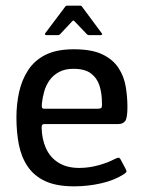

<svg xmlns="http://www.w3.org/2000/svg" viewBox="-20 -652 503 678"><path d="M38 -237Q38 -284 47.5 -327Q57 -370 79.5 -404.5Q102 -439 141 -458.5Q180 -478 241 -478Q304 -478 341.5 -460Q379 -442 398.5 -412Q418 -382 424 -346Q430 -310 430 -274Q430 -235 422 -224.5Q414 -214 398 -214H137Q133 -214 130 -212Q127 -210 127 -201Q128 -160 142.5 -128Q157 -96 186.5 -77.5Q216 -59 260 -59Q294 -59 328 -68.5Q362 -78 382 -89Q392 -94 397.5 -95Q403 -96 408 -85L424 -55Q428 -48 426 -44.5Q424 -41 416 -36Q383 -15 336.5 -4.5Q290 6 242 6Q179 6 139.5 -12.5Q100 -31 77.5 -64.5Q55 -98 46.5 -142Q38 -186 38 -237ZM340 -288Q340 -322 331.5 -349Q323 -376 301.5 -392.5Q280 -409 239 -409Q209 -409 188 -397.5Q167 -386 154.5 -368Q142 -350 136 -328.5Q130 -307 128 -287Q127 -275 128.5 -271.5Q130 -268 138 -268H325Q334 -268 337.5 -271Q341 -274 340 -288ZM143 -528Q140 -528 139 -530.5Q138 -533 140 -535L210 -628Q212 -632 217 -632H263Q268 -632 270 -628L339 -535Q341 -533 340.5 -530.5Q340 -528 336 -528H294Q290 -528 287 -531L243 -577Q239 -582 235 -577L192 -531Q190 -528 185 -528Z"/></svg>

Font: Glory Thin Medium
Style: Regular
Weight: 500
Version: Version 1.011